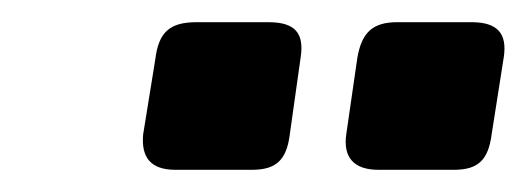

<svg xmlns="http://www.w3.org/2000/svg" viewBox="-20 -734 475 173"><path d="M222 -714H157C133 -714 123 -705 120 -681L109 -613C107 -592 116 -581 138 -581H207C229 -581 238 -590 241 -612L251 -683C254 -704 246 -714 222 -714ZM405 -714H338C316 -714 306 -705 302 -682L292 -613C289 -592 299 -581 321 -581H389C411 -581 420 -590 423 -613L434 -683C437 -704 428 -714 405 -714Z"/></svg>

Font: Exo 2 Extra Bold
Style: Italic
Weight: 800
Italic angle: -8°
Designer: Natanael Gama
Version: Version 1.001;PS 001.001;hotconv 1.0.88;makeotf.lib2.5.64775